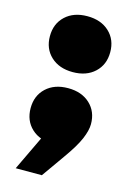

<svg xmlns="http://www.w3.org/2000/svg" viewBox="-111 -618 572 830"><g transform="rotate(15 175.0 -202.5)"><path d="M175 -310Q114 -310 77 -344.5Q40 -379 40 -435Q40 -491 77 -525.5Q114 -560 175 -560Q236 -560 273 -525.5Q310 -491 310 -435Q310 -379 273 -344.5Q236 -310 175 -310ZM45 155 160 -86 175 12Q114 12 77 -22.5Q40 -57 40 -113Q40 -169 77 -203.5Q114 -238 175 -238Q236 -238 273 -203.5Q310 -169 310 -113Q310 -85 293.5 -46Q277 -7 234 53L162 155Z"/></g></svg>

Font: Unbounded Black
Style: Regular
Weight: 900
Designer: Luke Prowse, Jean-Baptiste Morizot, Fátima Lázaro, Florian Runge
Foundry: NaN
Version: Version 1.701;gftools[0.9.28.dev5+ged2979d]